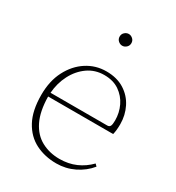

<svg xmlns="http://www.w3.org/2000/svg" viewBox="-170 -792 831 908"><g transform="rotate(30 245.5 -338.0)"><path d="M264 -463Q214 -463 175 -435.5Q136 -408 112.5 -362.5Q89 -317 85 -263H395Q406 -263 410.5 -271.5Q415 -280 415 -302Q415 -344 397.5 -380.5Q380 -417 346.5 -440Q313 -463 264 -463ZM275 13Q212 13 161.5 -12.5Q111 -38 81.5 -92.5Q52 -147 52 -233Q52 -309 81 -365Q110 -421 158 -452Q206 -483 264 -483Q322 -483 362.5 -457.5Q403 -432 424 -390Q445 -348 445 -299Q445 -265 439 -242H84Q85 -162 110 -111Q135 -60 179 -36.5Q223 -13 277 -13Q326 -13 366 -30.5Q406 -48 437 -80L448 -69Q417 -31 371.5 -9Q326 13 275 13ZM267 -625Q255 -625 245 -634Q235 -643 235 -657Q235 -671 245 -680Q255 -689 267 -689Q279 -689 289 -680Q299 -671 299 -657Q299 -643 289 -634Q279 -625 267 -625Z"/></g></svg>

Font: Source Serif 4 ExtraLight
Style: Regular
Weight: 200
Designer: Frank Grießhammer
Foundry: Adobe
Version: Version 4.005;hotconv 1.1.0;makeotfexe 2.6.0